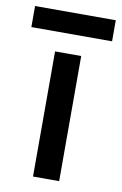

<svg xmlns="http://www.w3.org/2000/svg" viewBox="-108 -699 473 745"><g transform="rotate(10 128.0 -326.5)"><path d="M76 0V-493H179V0ZM-31 -570V-653H287V-570Z"/></g></svg>

Font: Space Grotesk Medium
Style: Regular
Weight: 500
Designer: Florian Karsten
Foundry: Florian Karsten
Version: Version 2.000